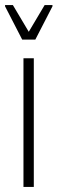

<svg xmlns="http://www.w3.org/2000/svg" viewBox="-33 -741 228 761"><path d="M60 0V-510H101V0ZM55 -584 -13 -716V-721H18L81 -615L144 -721H175V-716L107 -584Z"/></svg>

Font: Saira ExtraCondensed ExtraLight
Style: Regular
Weight: 250
Width: 2
Designer: Hector Gatti with collaboration of the Omnibus-Type team
Foundry: Omnibus-Type
Version: Version 1.101